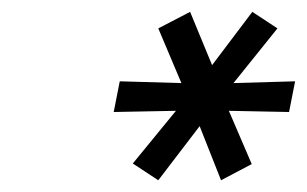

<svg xmlns="http://www.w3.org/2000/svg" viewBox="-20 -772 518 324"><path d="M204.1 -496.1 276.9 -585 171.9 -583 182.1 -634.8 286.1 -631.8 247.1 -724.1 300.8 -752 337.9 -662.1 405.8 -752 448.2 -724.1 374 -631.8 478 -634.8 467.8 -583 366.2 -585 404.8 -495.1 353 -467.8 316.9 -559.1 247.1 -467.8Z"/></svg>

Font: Involve
Style: Italic
Weight: 400
Italic angle: -10.5°
Designer: Stefan Peev
Foundry: Context Ltd.
Version: Version 1.001